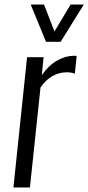

<svg xmlns="http://www.w3.org/2000/svg" viewBox="-20 -832 392 852"><path d="M184.1 -646.5 116.2 -812H175.3L221.7 -692.4L293.5 -812H352.1L249 -646.5ZM39.6 0 100.1 -578.1H173.3L165.5 -498.5Q196.3 -542.5 233.9 -563.5Q271.5 -584.5 307.6 -584.5Q315.9 -584.5 320.3 -584L312 -504.9Q296.4 -511.2 277.3 -511.2Q206.5 -511.2 159.7 -443.8L112.8 0Z"/></svg>

Font: Oswald
Style: Light
Weight: 300
Designer: Vernon Adams
Foundry: Vernon Adams
Version: 3.0; ttfautohint (v0.95.6-bc232) -l 8 -r 50 -G 200 -x 0 -w "